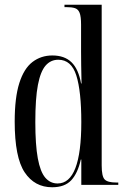

<svg xmlns="http://www.w3.org/2000/svg" viewBox="-20 -780 533 810"><path d="M200 10Q126 10 84 -53Q42 -116 42 -267Q42 -368 61.5 -429.5Q81 -491 117 -518.5Q153 -546 201 -546Q252 -546 281.5 -517.5Q311 -489 322 -428H324Q323 -474 322.5 -504.5Q322 -535 322 -563V-676Q322 -710 316 -725.5Q310 -741 296.5 -745.5Q283 -750 259 -750H252V-760H409V-82Q409 -36 421.5 -23Q434 -10 470 -10H479V0H323V-107H321Q308 -49 280.5 -19.5Q253 10 200 10ZM223 -6Q323 -6 323 -265Q323 -395 302 -461.5Q281 -528 226 -528Q194 -528 172.5 -503.5Q151 -479 140 -422Q129 -365 129 -265Q129 -169 139.5 -112Q150 -55 171 -30.5Q192 -6 223 -6Z"/></svg>

Font: Noto Serif Display ExtraCondensed
Style: Regular
Weight: 400
Width: 2
Designer: Monotype Design Team
Foundry: Monotype Imaging Inc.
Version: Version 2.009